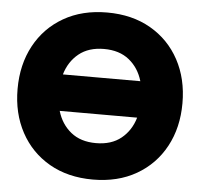

<svg xmlns="http://www.w3.org/2000/svg" viewBox="-53 -792 897 861"><g transform="rotate(5 395.5 -361.0)"><path d="M24.4 -361.3Q24.4 -471.2 70.3 -556.2Q116.2 -641.1 199.7 -689.2Q283.2 -737.3 395.5 -737.3Q507.8 -737.3 591.3 -689.2Q674.8 -641.1 720.7 -556.2Q766.6 -471.2 766.6 -361.3Q766.6 -251.5 720.7 -166.5Q674.8 -81.5 591.3 -33.4Q507.8 14.6 395.5 14.6Q283.2 14.6 199.7 -33.4Q116.2 -81.5 70.3 -166.5Q24.4 -251.5 24.4 -361.3ZM395.5 -573.2Q326.2 -573.2 282.2 -537.6Q238.3 -502 221.2 -443.4H569.8Q552.7 -502 508.8 -537.6Q464.8 -573.2 395.5 -573.2ZM395.5 -149.4Q464.8 -149.4 508.8 -185.1Q552.7 -220.7 569.8 -279.3H221.2Q238.3 -220.7 282.2 -185.1Q326.2 -149.4 395.5 -149.4Z"/></g></svg>

Font: Giphurs Black
Style: Regular
Weight: 900
Version: Version 0.920; ttfautohint (v1.8.4.7-5d5b)